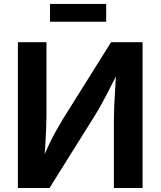

<svg xmlns="http://www.w3.org/2000/svg" viewBox="-20 -938 801 958"><path d="M691.4 0H548.3V-347.7Q548.3 -372.1 550 -410.4Q551.8 -448.7 554.7 -496.8Q557.6 -544.9 560.5 -597.7H579.1Q548.8 -538.1 527.1 -495.4Q505.4 -452.6 486.3 -418Q467.3 -383.3 444.3 -347.2L227.1 0H69.3V-727.5H211.9V-362.3Q211.9 -334 210.2 -293.7Q208.5 -253.4 205.8 -208.7Q203.1 -164.1 199.7 -123.5H184.6Q203.6 -172.4 222.4 -212.2Q241.2 -252 259.3 -284.2Q277.3 -316.4 293.5 -343.3L534.2 -727.5H691.4ZM509.8 -918.5V-829.6H229.5V-918.5Z"/></svg>

Font: Inter
Style: 650
Weight: 650
Designer: Rasmus Andersson
Foundry: rsms
Version: Version 4.001;git-66647c0bb